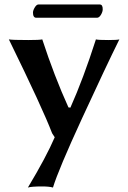

<svg xmlns="http://www.w3.org/2000/svg" viewBox="-20 -610 579 867"><path d="M418 -529.8H144Q128.9 -529.8 128.9 -553.2Q128.9 -563 137 -576.4Q145 -589.8 153.8 -589.8H430.2Q444.3 -589.8 443.8 -567.9Q443.8 -556.6 435.8 -543.2Q427.7 -529.8 418 -529.8ZM20 -432.1Q34.2 -429.2 107.9 -429.2Q157.7 -429.2 170.9 -432.1Q225.1 -266.1 289.1 -125L297.9 -124Q356 -253.9 413.1 -432.1Q422.9 -429.2 470.2 -429.2Q509.3 -429.2 519 -432.1Q459 -311 351.1 -76.9Q243.2 157.2 219.2 236.8Q202.1 231.9 169.9 231.9Q123 231.9 106 236.8Q189 98.6 227.1 9.8L215.3 -8.3Q173.8 -117.7 20 -432.1Z"/></svg>

Font: Linux Biolinum O
Style: Bold
Weight: 700
Designer: Philipp H. Poll
Foundry: Philipp H. Poll
Version: Version 1.3.2